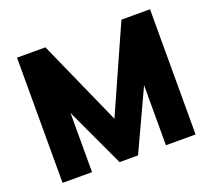

<svg xmlns="http://www.w3.org/2000/svg" viewBox="-120 -861 1123 1016"><g transform="rotate(-20 442.0 -352.5)"><path d="M68 0V-705H228L442 -225L656 -705H817V0H650V-338L493 0H389L234 -333V0Z"/></g></svg>

Font: Mulish Black
Style: Regular
Weight: 900
Designer: Vernon Adams
Foundry: Vernon Adams
Version: Version 3.603; ttfautohint (v1.8.3)